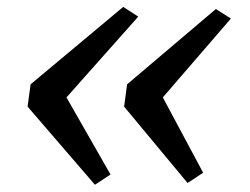

<svg xmlns="http://www.w3.org/2000/svg" viewBox="-20 -578 708 543"><path d="M328.5 -558.5 371 -531 168 -302.5 292.5 -84.5 248.5 -55.5 58 -276.5 66.5 -339.5ZM590.5 -552.5 633 -525.5 440.5 -302.5 554.5 -89.5 510.5 -60.5 331 -276.5 339.5 -339.5Z"/></svg>

Font: Merriweather Text Regular
Style: Italic
Weight: 400
Italic angle: -7.8°
Designer: Eben Sorkin
Foundry: Eben Sorkin
Version: Version 2.100; ttfautohint (v1.7.19-72a1) -l 8 -r 50 -G 200 